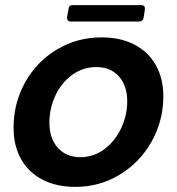

<svg xmlns="http://www.w3.org/2000/svg" viewBox="-20 -719 692 750"><path d="M33 -220Q33 -316 78 -397Q123 -478 202 -525.5Q281 -573 377 -573Q451 -573 505.5 -544.5Q560 -516 589 -464Q618 -412 618 -343Q618 -248 572.5 -166.5Q527 -85 448 -37Q369 11 274 11Q200 11 145.5 -17.5Q91 -46 62 -98Q33 -150 33 -220ZM477 -324Q477 -384 444.5 -420.5Q412 -457 356 -457Q304 -457 262 -426.5Q220 -396 196.5 -346Q173 -296 173 -240Q173 -178 206 -141.5Q239 -105 294 -105Q346 -105 388 -136.5Q430 -168 453.5 -218.5Q477 -269 477 -324ZM256 -635Q248 -635 244.5 -640Q241 -645 242 -653L248 -685Q249 -699 264 -699H532Q540 -699 543.5 -694.5Q547 -690 546 -682L541 -650Q538 -635 524 -635Z"/></svg>

Font: Open Sauce Two
Style: Bold Italic
Weight: 700
Italic angle: -10°
Designer: Alfredo Marco Pradil
Foundry: Creative Sauce Fz LLC
Version: Version 1.477